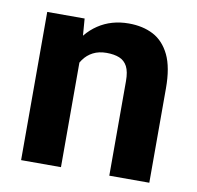

<svg xmlns="http://www.w3.org/2000/svg" viewBox="-66 -606 692 674"><g transform="rotate(10 280.5 -269.0)"><path d="M193.4 0H51.3V-528.3H184.6L193.4 -415.5ZM132.8 -280.8Q132.8 -359.9 158.9 -417.7Q185.1 -475.6 231.9 -506.8Q278.8 -538.1 340.8 -538.1Q391.1 -538.1 428.5 -518.6Q465.8 -499 487.1 -455.1Q508.3 -411.1 508.3 -336.4V0H365.7V-336.9Q365.7 -370.6 356 -389.2Q346.2 -407.7 327.6 -415.3Q309.1 -422.9 281.7 -422.9Q254.4 -422.9 233.9 -412.4Q213.4 -401.9 199.7 -382.6Q186 -363.3 179.2 -337.6Q172.4 -312 172.4 -282.2Z"/></g></svg>

Font: Heebo
Style: Bold
Weight: 700
Designer: Oded Ezer
Foundry: Ezer Type House
Version: Version 3.100